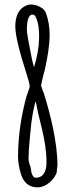

<svg xmlns="http://www.w3.org/2000/svg" viewBox="-20 -787 315 827"><path d="M224.6 -50.8C224.6 -50.3 227.5 -74.7 227.5 -74.7C227.1 -175.3 197.3 -294.4 168 -387.7L166 -392.1C164.1 -397 160.6 -405.8 158.7 -412.6L158.2 -415C157.2 -418 156.7 -418.5 156.7 -418.5C156.7 -419.9 160.2 -433.6 164.6 -454.6L168 -467.8L171.9 -481.9L174.8 -494.6C184.1 -539.1 193.8 -588.9 193.8 -638.2C193.8 -669.9 188.5 -704.1 176.3 -734.4C172.9 -741.2 166 -750 157.2 -754.4C150.4 -758.8 135.7 -766.1 121.6 -767.1C108.4 -768.1 99.1 -767.6 82.5 -757.8C58.6 -743.2 46.9 -715.3 45.9 -676.8C45.4 -634.8 63.5 -566.4 93.8 -470.2C101.1 -447.3 107.9 -425.3 107.9 -414.6C107.9 -410.6 104 -399.4 99.1 -386.2L96.2 -377.4V-377.9L94.2 -372.6C72.3 -290.5 59.1 -212.9 57.6 -117.2C57.1 -92.8 62 -64.5 70.3 -36.6C80.1 -5.9 100.6 19 138.7 20C182.6 21 216.3 -18.6 224.6 -44.9ZM121.1 -30.3C116.7 -37.6 114.3 -45.9 113.8 -55.7L110.8 -70.3C105 -85 102.5 -93.3 103 -107.4C103.5 -147 109.4 -203.6 114.7 -255.4C120.1 -296.4 126.5 -328.6 133.3 -350.6C135.7 -342.3 138.2 -331.5 140.1 -319.3L147 -288.1C169.4 -200.2 181.2 -141.1 180.2 -83C179.2 -45.9 165 -21 133.3 -21.5C128.4 -22 124.5 -24.4 121.1 -30.3ZM97.7 -639.2C96.7 -646 95.7 -653.8 95.7 -662.6C95.7 -689.9 101.1 -724.6 119.6 -724.1C130.4 -724.1 134.3 -715.3 139.6 -699.2C146 -680.7 148.9 -655.8 148.4 -624.5C147.5 -580.6 140.6 -543.5 126.5 -497.1C121.6 -513.2 115.7 -538.1 110.4 -568.8C104.5 -598.1 100.6 -622.1 97.7 -639.2Z"/></svg>

Font: Amatic Mod Bold ONEptTWO
Style: Bold
Weight: 700
Designer: David Occhino Design
Foundry: David Occhino Design
Version: Version 1.2